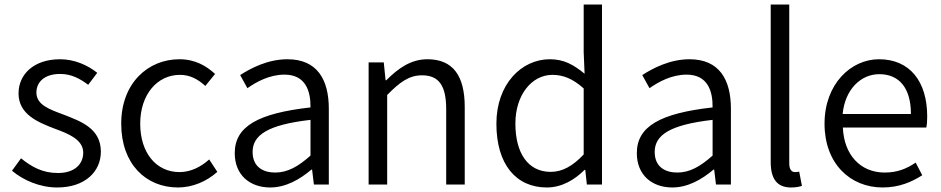

<svg xmlns="http://www.w3.org/2000/svg" viewBox="-20 -816 4162 849"><path d="M233 13C358 13 426 -59 426 -145C426 -248 339 -279 259 -310C197 -333 141 -353 141 -407C141 -451 174 -489 246 -489C296 -489 334 -468 370 -441L410 -494C369 -527 310 -554 246 -554C129 -554 62 -487 62 -403C62 -311 146 -276 222 -247C282 -225 348 -199 348 -141C348 -91 311 -51 236 -51C168 -51 120 -78 73 -116L33 -61C83 -19 156 13 233 13Z M767 13C832 13 894 -14 941 -56L905 -111C871 -80 825 -55 774 -55C670 -55 600 -141 600 -269C600 -398 675 -485 776 -485C821 -485 856 -465 888 -436L931 -489C893 -524 844 -554 773 -554C636 -554 516 -450 516 -269C516 -91 625 13 767 13Z M1175 13C1243 13 1305 -22 1357 -66H1360L1368 0H1434V-335C1434 -465 1382 -554 1251 -554C1164 -554 1088 -514 1042 -484L1074 -426C1115 -455 1173 -486 1238 -486C1331 -486 1354 -414 1353 -341C1121 -315 1018 -257 1018 -139C1018 -41 1086 13 1175 13ZM1197 -53C1142 -53 1097 -79 1097 -144C1097 -218 1162 -264 1353 -286V-128C1298 -79 1251 -53 1197 -53Z M1610 0H1692V-396C1748 -453 1789 -483 1846 -483C1921 -483 1953 -437 1953 -333V0H2035V-343C2035 -481 1983 -554 1870 -554C1796 -554 1740 -513 1688 -461H1685L1677 -540H1610Z M2398 13C2465 13 2522 -22 2565 -65H2568L2575 0H2642V-796H2561V-585L2565 -490C2516 -530 2474 -554 2411 -554C2286 -554 2175 -444 2175 -269C2175 -89 2262 13 2398 13ZM2415 -56C2316 -56 2259 -137 2259 -270C2259 -396 2331 -485 2423 -485C2470 -485 2513 -468 2561 -425V-133C2513 -82 2467 -56 2415 -56Z M2953 13C3021 13 3083 -22 3135 -66H3138L3146 0H3212V-335C3212 -465 3160 -554 3029 -554C2942 -554 2866 -514 2820 -484L2852 -426C2893 -455 2951 -486 3016 -486C3109 -486 3132 -414 3131 -341C2899 -315 2796 -257 2796 -139C2796 -41 2864 13 2953 13ZM2975 -53C2920 -53 2875 -79 2875 -144C2875 -218 2940 -264 3131 -286V-128C3076 -79 3029 -53 2975 -53Z M3477 13C3500 13 3513 10 3526 6L3514 -57C3503 -55 3499 -55 3495 -55C3481 -55 3470 -66 3470 -93V-796H3388V-99C3388 -27 3415 13 3477 13Z M3883 13C3957 13 4012 -12 4058 -41L4029 -97C3988 -69 3946 -53 3892 -53C3784 -53 3712 -132 3707 -252H4076C4079 -266 4080 -283 4080 -301C4080 -457 4002 -554 3867 -554C3743 -554 3626 -445 3626 -269C3626 -92 3740 13 3883 13ZM3706 -312C3717 -423 3788 -488 3868 -488C3956 -488 4008 -427 4008 -312Z"/></svg>

Font: Noto Sans KR DemiLight
Style: Regular
Weight: 350
Designer: Ryoko NISHIZUKA 西塚涼子 (kana, bopomofo & ideographs); Paul D. Hunt (Latin, Greek & Cyrillic); Sandoll Communications 산돌커뮤니
Foundry: Adobe
Version: Version 2.004;hotconv 1.0.118;makeotfexe 2.5.65603